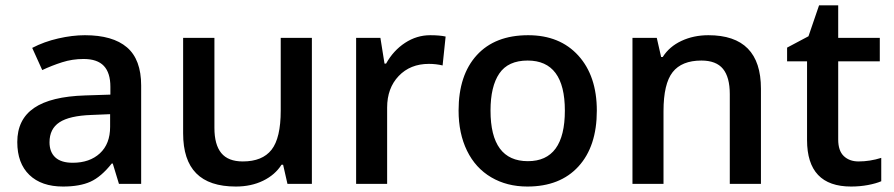

<svg xmlns="http://www.w3.org/2000/svg" viewBox="-20 -680 3305 710"><path d="M419.9 0 397 -75.2H393.1Q354 -25.9 314.5 -8.1Q274.9 9.8 212.9 9.8Q133.3 9.8 88.6 -33.2Q43.9 -76.2 43.9 -154.8Q43.9 -238.3 106 -280.8Q168 -323.2 294.9 -327.1L388.2 -330.1V-358.9Q388.2 -410.6 364 -436.3Q339.8 -461.9 289.1 -461.9Q247.6 -461.9 209.5 -449.7Q171.4 -437.5 136.2 -420.9L99.1 -502.9Q143.1 -525.9 195.3 -537.8Q247.6 -549.8 293.9 -549.8Q397 -549.8 449.5 -504.9Q502 -460 502 -363.8V0ZM249 -78.1Q311.5 -78.1 349.4 -113Q387.2 -147.9 387.2 -210.9V-257.8L317.9 -254.9Q236.8 -252 200 -227.8Q163.1 -203.6 163.1 -153.8Q163.1 -117.7 184.6 -97.9Q206.1 -78.1 249 -78.1Z M1043 0 1026.9 -70.8H1021Q997.1 -33.2 952.9 -11.7Q908.7 9.8 852.1 9.8Q753.9 9.8 705.6 -39.1Q657.2 -87.9 657.2 -187V-540H772.9V-207Q772.9 -145 798.3 -114Q823.7 -83 877.9 -83Q950.2 -83 984.1 -126.2Q1018.1 -169.4 1018.1 -271V-540H1133.3V0Z M1570.8 -549.8Q1605.5 -549.8 1627.9 -544.9L1616.7 -438Q1592.3 -443.8 1565.9 -443.8Q1497.1 -443.8 1454.3 -398.9Q1411.6 -354 1411.6 -282.2V0H1296.9V-540H1386.7L1401.9 -444.8H1407.7Q1434.6 -493.2 1477.8 -521.5Q1521 -549.8 1570.8 -549.8Z M2187 -271Q2187 -138.7 2119.1 -64.5Q2051.3 9.8 1930.2 9.8Q1854.5 9.8 1796.4 -24.4Q1738.3 -58.6 1707 -122.6Q1675.8 -186.5 1675.8 -271Q1675.8 -402.3 1743.2 -476.1Q1810.5 -549.8 1933.1 -549.8Q2050.3 -549.8 2118.7 -474.4Q2187 -398.9 2187 -271ZM1793.9 -271Q1793.9 -84 1932.1 -84Q2068.8 -84 2068.8 -271Q2068.8 -456.1 1931.2 -456.1Q1858.9 -456.1 1826.4 -408.2Q1793.9 -360.4 1793.9 -271Z M2793.9 0H2678.7V-332Q2678.7 -394.5 2653.6 -425.3Q2628.4 -456.1 2573.7 -456.1Q2501 -456.1 2467.3 -413.1Q2433.6 -370.1 2433.6 -269V0H2318.8V-540H2408.7L2424.8 -469.2H2430.7Q2455.1 -507.8 2500 -528.8Q2544.9 -549.8 2599.6 -549.8Q2793.9 -549.8 2793.9 -352.1Z M3154.8 -83Q3196.8 -83 3238.8 -96.2V-9.8Q3219.7 -1.5 3189.7 4.2Q3159.7 9.8 3127.4 9.8Q2964.4 9.8 2964.4 -162.1V-453.1H2890.6V-503.9L2969.7 -545.9L3008.8 -660.2H3079.6V-540H3233.4V-453.1H3079.6V-164.1Q3079.6 -122.6 3100.3 -102.8Q3121.1 -83 3154.8 -83Z"/></svg>

Font: f1_25842          
Style: Regular
Weight: 600
Foundry: Ascender Corporation
Version: Version 1.10